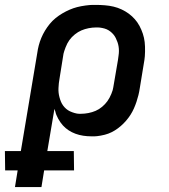

<svg xmlns="http://www.w3.org/2000/svg" viewBox="-70 -548 690 783"><path d="M-9 215 2 147H-49L-50 68H15L82 -332Q84 -347 88 -362.5Q92 -378 98.5 -393.5Q105 -409 113.5 -423Q122 -437 132.5 -450Q143 -463 156.5 -474Q170 -485 184.5 -493.5Q199 -502 214 -508.5Q229 -515 244.5 -519Q260 -523 278.5 -525.5Q297 -528 308 -528H321Q339 -528 357.5 -526.5Q376 -525 393 -521Q410 -517 426 -509.5Q442 -502 455.5 -492Q469 -482 480 -469.5Q491 -457 499 -442Q507 -427 512.5 -410.5Q518 -394 520 -376.5Q522 -359 521.5 -337.5Q521 -316 519 -304L500 -188Q498 -174 494.5 -160Q491 -146 486.5 -132.5Q482 -119 476 -105.5Q470 -92 462 -79.5Q454 -67 444 -55.5Q434 -44 422.5 -34Q411 -24 398 -16Q385 -8 371.5 -3Q358 2 341 5Q324 8 315 8H303Q286 8 269.5 5.5Q253 3 238 -2.5Q223 -8 210 -16.5Q197 -25 186.5 -36.5Q176 -48 167 -64.5Q158 -81 156 -92L152 -104L123 68H231L232 147H110L99 215ZM252 -84H261Q275 -84 290.5 -87Q306 -90 320 -96Q334 -102 346.5 -112.5Q359 -123 368 -135.5Q377 -148 384 -165Q391 -182 392 -192L411 -303Q412 -312 413.5 -321.5Q415 -331 415 -340.5Q415 -350 413.5 -359Q412 -368 409 -376.5Q406 -385 402 -393Q398 -401 392.5 -407.5Q387 -414 380 -419.5Q373 -425 365 -428.5Q357 -432 346.5 -434Q336 -436 330 -436H321Q307 -436 291.5 -433Q276 -430 262 -424Q248 -418 235 -407.5Q222 -397 213 -384.5Q204 -372 197.5 -355Q191 -338 189 -329L173 -229Q171 -219 170 -209Q169 -199 168.5 -189Q168 -179 169 -170Q170 -161 172.5 -151.5Q175 -142 178.5 -133.5Q182 -125 187.5 -117.5Q193 -110 200 -104Q207 -98 215.5 -94Q224 -90 234.5 -87Q245 -84 252 -84Z"/></svg>

Font: Iosevka Aile Semibold Oblique
Style: Regular
Weight: 600
Italic angle: -9°
Designer: Belleve Invis
Foundry: Belleve Invis
Version: Version 31.1.0; ttfautohint (v1.8.4)